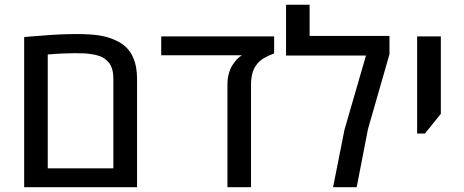

<svg xmlns="http://www.w3.org/2000/svg" viewBox="-20 -783 1940 803"><path d="M81.1 0V-627.9Q89.4 -628.9 104 -630.1Q118.7 -631.3 139.6 -632.8Q184.6 -636.7 224.4 -638.7Q264.2 -640.6 299.3 -640.6Q356.9 -640.6 393.8 -635Q430.7 -629.4 461.9 -615.2Q489.3 -603 507.8 -585.2Q526.4 -567.4 538.1 -539.6Q545.9 -521 549.6 -499.3Q553.2 -477.5 553.2 -451.2V0ZM179.7 -79.1H454.1V-453.1Q454.1 -481.9 446.5 -501.2Q439 -520.5 423.3 -532.7Q412.1 -543 395.8 -548.8Q379.4 -554.7 358.4 -557.1Q347.2 -559.1 330.6 -559.8Q314 -560.5 292 -560.5Q271 -560.5 242.9 -559.3Q214.8 -558.1 179.7 -555.2Z M931.2 0V-429.2Q931.2 -454.1 937 -475.1Q942.9 -496.1 951.7 -509.8Q961.4 -524.9 970.5 -534.7Q979.5 -544.4 991.7 -551.8H654.3V-630.9H1126.5V-559.6Q1102.1 -550.8 1082.5 -539.1Q1063 -527.3 1050.8 -509.3Q1029.8 -480.5 1029.8 -427.7V0Z M1373 0 1420.9 -241.2 1510.7 -550.8H1176.3V-763.2H1274.9V-632.8H1608.9V-556.2L1519 -243.2L1471.7 0Z M1724.6 -224.6V-630.9H1823.7V-307.1L1757.3 -224.6Z"/></svg>

Font: Open Sans Medium
Style: Regular
Weight: 500
Designer: Monotype Design Team
Foundry: Monotype Imaging Inc.
Version: Version 3.000